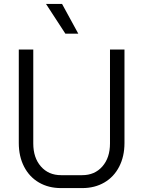

<svg xmlns="http://www.w3.org/2000/svg" viewBox="-20 -953 732 981"><path d="M76 -222V-700H150V-220Q150 -147 189 -102.5Q228 -58 292 -58H400Q464 -58 503 -102.5Q542 -147 542 -220V-700H616V-222Q616 -154 589 -101.5Q562 -49 513 -20.5Q464 8 400 8H292Q228 8 179 -20.5Q130 -49 103 -101.5Q76 -154 76 -222ZM215 -933H297L380 -781H314Z"/></svg>

Font: Stavian Regular
Style: Regular
Weight: 400
Version: Version 1.000; ttfautohint (v1.6)